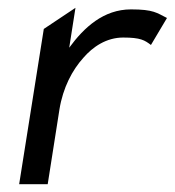

<svg xmlns="http://www.w3.org/2000/svg" viewBox="-20 -471 447 491"><path d="M29 0H102L132 -191C141 -247 165 -292 193 -323C217 -351 252 -375 295 -375C340 -375 350 -368 366 -356L407 -425C381 -438 373 -447 315 -447C245 -447 195 -401 157 -349L173 -451L92 -397Z"/></svg>

Font: Charger Sport
Style: NrwObl
Weight: 400
Designer: Jasper
Foundry: Cannot Into Space Fonts
Version: Version 1.1